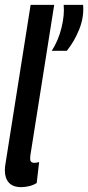

<svg xmlns="http://www.w3.org/2000/svg" viewBox="-20 -760 363 790"><path d="M106 -740H203L108 -140Q106 -129 105 -121Q104 -113 104 -107Q104 -90 121 -90Q130 -90 141 -93L131 -7Q119 1 101.5 5.5Q84 10 68 10Q33 10 16.5 -8.5Q0 -27 0 -59Q0 -73 3 -89ZM193 -551Q220 -593 233 -645.5Q246 -698 242 -740H322Q326 -690 306.5 -640.5Q287 -591 255 -551Z"/></svg>

Font: Georama ExtraCondensed SemiBold
Style: Italic
Weight: 600
Width: 2
Italic angle: -9°
Designer: Jean-Baptiste Levee
Foundry: Production Type
Version: Version 1.000